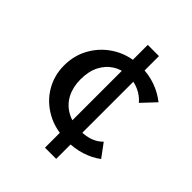

<svg xmlns="http://www.w3.org/2000/svg" viewBox="-192 -677 885 885"><g transform="rotate(45 250.5 -235.0)"><path d="M303 7Q226 7 168.5 -25Q111 -57 79 -111Q47 -165 47 -230Q47 -299 80.5 -355Q114 -411 171.5 -444Q229 -477 304 -477Q353 -477 396.5 -461.5Q440 -446 475 -418L413 -352Q391 -378 359.5 -392Q328 -406 294 -406Q251 -406 217.5 -385.5Q184 -365 165 -328Q146 -291 146 -239Q146 -189 165.5 -151Q185 -113 223 -91.5Q261 -70 315 -70Q350 -70 378 -80.5Q406 -91 425 -111L473 -46Q440 -21 396.5 -7Q353 7 303 7ZM253 100V-570H326V100Z"/></g></svg>

Font: Ysabeau SemiBold
Style: Regular
Weight: 600
Designer: Christian Thalmann (Catharsis Fonts)
Version: Version 2.000;gftools[0.9.27.dev2+g8671c4b]